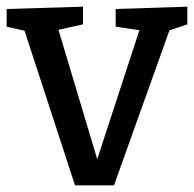

<svg xmlns="http://www.w3.org/2000/svg" viewBox="-25 -554 582 576"><path d="M322 -527 537 -534V-481L472 -459L488 -476L317 2H200L45 -473L61 -459L-5 -474V-527L224 -534V-481L139 -462L147 -476L271 -62H262L396 -472L403 -462L322 -474Z"/></svg>

Font: Bitter Thin Medium
Style: Regular
Weight: 500
Version: Version 3.021